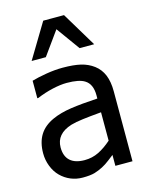

<svg xmlns="http://www.w3.org/2000/svg" viewBox="-123 -896 772 989"><g transform="rotate(-15 262.5 -401.5)"><path d="M427.7 -633.3H350.1L259.8 -758.3L169.9 -633.3H94.2L205.6 -818.4H316.4ZM371.1 -58.1Q357.9 -48.3 341.3 -35.2Q304.2 -5.9 257.8 8.3Q234.4 15.1 193.8 15.1Q160.2 15.1 130.1 2.7Q100.1 -9.8 76.7 -33.2Q54.2 -55.7 41.3 -88.9Q28.3 -122.1 28.3 -158.2Q28.3 -215.8 52.5 -255.4Q76.7 -294.9 127.9 -317.9Q169.9 -336.9 227.8 -345.5Q285.6 -354 371.1 -358.9V-376.5Q371.1 -436.5 334 -459Q305.2 -477.5 238.8 -477.5Q206.1 -477.5 163.1 -467.8Q120.1 -458 78.1 -440.4H72.8V-533.7Q104.5 -543 150.9 -550.8Q197.3 -558.6 239.3 -558.6Q296.9 -558.6 335.2 -549.6Q373.5 -540.5 403.3 -518.1Q433.1 -495.6 447.8 -460Q462.4 -424.3 462.4 -373V0H371.1ZM371.1 -285.6 361.3 -284.7Q311 -280.3 271.7 -275.4Q232.4 -270.5 207.5 -263.2Q123 -236.8 123 -164.1Q123 -117.2 149.4 -93.3Q175.8 -69.3 226.6 -69.3Q267.1 -69.3 301.8 -86.4Q336.4 -103.5 371.1 -134.3Z"/></g></svg>

Font: SG Kara Bold
Style: Regular
Weight: 400
Designer: Damoon Khanjanzadeh
Version: Version 1.000